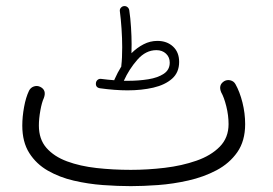

<svg xmlns="http://www.w3.org/2000/svg" viewBox="-20 -600 910 639"><path d="M299.3 -324.2Q300.3 -330.6 305.2 -334.5Q310.1 -338.4 316.9 -337.4Q338.9 -334.5 360.4 -333Q360.4 -334 360.8 -335Q371.1 -358.4 383.8 -378.9Q383.3 -379.4 383.8 -381.8Q386.7 -405.3 386.7 -442.9Q386.7 -471.7 384.5 -504.4Q382.3 -537.1 378.9 -562.5Q377.9 -569.3 382.3 -574.2Q386.7 -579.1 392.1 -579.6Q398.9 -580.6 404.1 -576.4Q409.2 -572.3 410.2 -565.9Q414.1 -540.5 416 -509.5Q418 -478.5 418 -453.1Q418 -437 417.5 -422.9Q436 -441.4 457.8 -452.6Q479.5 -463.9 503.9 -463.9Q535.6 -463.9 555.9 -445.1Q576.2 -426.3 576.2 -394Q576.2 -358.9 552.7 -338.1Q529.3 -317.4 490.2 -308.3Q451.2 -299.3 404.3 -299.3Q363.3 -299.3 313 -306.2Q297.4 -308.6 299.3 -324.2ZM500.5 -433.1Q465.3 -433.1 437.5 -401.6Q409.7 -370.1 392.1 -331.1Q399.4 -331.1 406.7 -331.1Q441.9 -331.1 473.6 -336.2Q505.4 -341.3 525.1 -354.5Q544.9 -367.7 544.9 -391.6Q544.9 -409.7 532.5 -421.4Q520 -433.1 500.5 -433.1ZM54.2 -182.1Q54.2 -211.4 60.1 -243.7Q65.9 -275.9 76.7 -298.3Q82 -308.6 92.8 -312.3Q103.5 -315.9 113.8 -311Q135.7 -300.3 126 -273.9Q119.1 -259.3 114.3 -232.2Q109.4 -205.1 109.4 -182.1Q109.4 -136.7 134.5 -107.9Q159.7 -79.1 203.1 -63Q246.6 -46.9 301.5 -40.8Q356.4 -34.7 415.5 -34.7Q471.2 -34.7 528.3 -41.5Q585.4 -48.3 633.8 -65.2Q682.1 -82 711.4 -111.8Q740.7 -141.6 740.7 -187Q740.7 -215.8 733.2 -246.1Q725.6 -276.4 716.3 -292.5Q705.6 -317.4 726.6 -330.1Q736.3 -335.4 747.3 -332.5Q758.3 -329.6 763.7 -319.8Q777.8 -294.9 786.9 -259Q795.9 -223.1 795.9 -187Q795.9 -130.9 769.8 -93.5Q743.7 -56.2 700.7 -33.4Q657.7 -10.7 606.9 0.7Q556.2 12.2 505.9 15.9Q455.6 19.5 415.5 19.5Q372.1 19.5 322.5 15.9Q272.9 12.2 225.6 1.2Q178.2 -9.8 139.4 -32Q100.6 -54.2 77.4 -90.8Q54.2 -127.4 54.2 -182.1Z"/></svg>

Font: Mikhak-DS1-FD Light
Style: Regular
Weight: 300
Designer: Amin Abedi
Version: Version 3.2